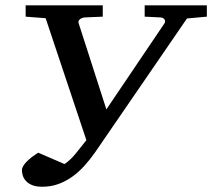

<svg xmlns="http://www.w3.org/2000/svg" viewBox="-20 -691 803 727"><path d="M688 -621.1 339.8 -113.8Q321.3 -87.4 300 -63.7Q278.8 -40 253.9 -22.2Q229 -4.4 200.7 5.9Q172.4 16.1 140.1 16.1Q116.7 16.1 101.8 10Q86.9 3.9 78.4 -5.6Q69.8 -15.1 66.4 -26.1Q63 -37.1 63 -46.9Q63 -54.2 68.1 -62.7Q73.2 -71.3 81.8 -79.8Q90.3 -88.4 101.6 -96.9Q112.8 -105.5 125 -112.8L224.1 -69.8Q245.6 -84 266.1 -108.9Q286.6 -133.8 307.1 -160.2L152.8 -622.1L77.1 -627.9V-670.9H369.1V-627.9L300.8 -625Q289.6 -624 282.2 -617.7Q274.9 -611.3 277.8 -603L382.8 -276.9L603 -603Q607.4 -610.4 603 -617.2Q598.6 -624 587.9 -625L527.8 -627.9V-670.9H763.2V-627.9Z"/></svg>

Font: Charis SIL
Style: Italic
Weight: 400
Italic angle: -11°
Foundry: SIL International
Version: Version 4.112